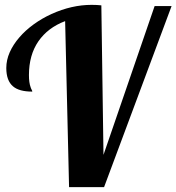

<svg xmlns="http://www.w3.org/2000/svg" viewBox="-20 -770 726 790"><path d="M248 -683.1Q176.8 -656.2 137.9 -599.9Q99.1 -543.5 99.1 -460.9Q99.1 -429.7 106 -411.1Q107.9 -404.8 110.8 -399.9Q112.8 -396.5 112.8 -393.1Q58.6 -393.1 33.7 -414.6Q5.9 -438 5.9 -490.2Q5.9 -522.9 20 -554.9Q34.2 -586.9 60.1 -616.7Q84.5 -645 118.4 -669.7Q152.3 -694.3 191.9 -712.4Q274.9 -750 356.9 -750Q379.4 -750 397 -748L405.8 -132.8L616.2 -745.1H686L408.2 0H264.2Z"/></svg>

Font: Pattaya
Style: Regular
Weight: 400
Designer: Pablo Impallari / Thai characters Designed by Thanarat Vachiruckul and Suppakit Chalermlarp
Foundry: Pablo Impallari
Version: Version 1.007;September 16, 2023;FontCreator 15.0.0.2934 64-